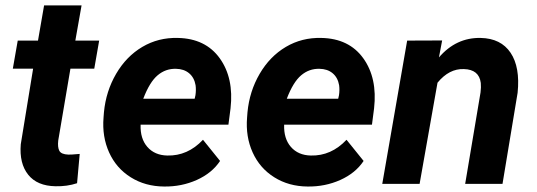

<svg xmlns="http://www.w3.org/2000/svg" viewBox="-20 -678 1979 708"><path d="M280.8 -658.2 257.8 -528.3H345.7L327.6 -424.8H239.7L194.8 -160.2Q191.9 -135.3 198.7 -122.1Q205.6 -108.9 231.9 -107.9Q239.7 -107.4 273.9 -110.4L264.2 -2.4Q227.5 9.8 185.1 8.8Q117.2 7.8 84 -33.7Q50.8 -75.2 56.6 -146L102.1 -424.8H27.3L45.4 -528.3H120.1L142.6 -658.2Z M585 9.8Q515.6 9.3 462.2 -24.2Q408.7 -57.6 382.3 -116Q356 -174.3 361.8 -244.6L363.3 -264.2Q370.6 -341.3 408.2 -405.8Q445.8 -470.2 504.9 -505.1Q564 -540 635.7 -538.1Q737.8 -536.1 790.3 -463.1Q842.8 -390.1 830.1 -278.3L822.3 -218.3H498.5Q496.6 -167 523.4 -136.2Q550.3 -105.5 596.7 -104.5Q671.9 -102.5 728.5 -162.6L791.5 -84.5Q761.7 -39.6 705.6 -14.4Q649.4 10.7 585 9.8ZM628.9 -424.3Q590.8 -425.3 561.3 -400.4Q531.7 -375.5 508.3 -314H697.8L700.7 -326.7Q703.6 -346.2 701.2 -363.8Q696.3 -392.1 677.2 -408Q658.2 -423.8 628.9 -424.3Z M1114.3 9.8Q1044.9 9.3 991.5 -24.2Q938 -57.6 911.6 -116Q885.3 -174.3 891.1 -244.6L892.6 -264.2Q899.9 -341.3 937.5 -405.8Q975.1 -470.2 1034.2 -505.1Q1093.3 -540 1165 -538.1Q1267.1 -536.1 1319.6 -463.1Q1372.1 -390.1 1359.4 -278.3L1351.6 -218.3H1027.8Q1025.9 -167 1052.7 -136.2Q1079.6 -105.5 1126 -104.5Q1201.2 -102.5 1257.8 -162.6L1320.8 -84.5Q1291 -39.6 1234.9 -14.4Q1178.7 10.7 1114.3 9.8ZM1158.2 -424.3Q1120.1 -425.3 1090.6 -400.4Q1061 -375.5 1037.6 -314H1227.1L1230 -326.7Q1232.9 -346.2 1230.5 -363.8Q1225.6 -392.1 1206.5 -408Q1187.5 -423.8 1158.2 -424.3Z M1610.4 -528.8 1598.6 -466.3Q1662.1 -540 1752.4 -538.1Q1827.1 -536.6 1862.8 -483.4Q1898.4 -430.2 1888.7 -335.9L1833 0H1695.3L1752 -337.4Q1754.4 -356.4 1752.9 -372.1Q1746.6 -421.9 1690.4 -423.3Q1636.2 -425.3 1593.3 -373L1527.3 0H1389.6L1481.4 -528.3Z"/></svg>

Font: RobotoInd
Style: Bold Italic
Weight: 700
Italic angle: -12°
Designer: Google
Version: Version 2.001150; 2014